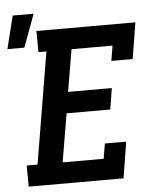

<svg xmlns="http://www.w3.org/2000/svg" viewBox="-96 -866 752 914"><g transform="rotate(-5 280.0 -409.0)"><path d="M4 0 3 -101H55L144 -634H106L105 -735H578L550 -562H448L460 -634H264L230 -433H439L423 -332H214L175 -101H371L383 -173H485L457 0ZM-40 -661 -1 -818H99L41 -661Z"/></g></svg>

Font: Iosevka Etoile
Style: Bold Italic
Weight: 700
Italic angle: -9°
Designer: Belleve Invis
Foundry: Belleve Invis
Version: Version 28.1.0; ttfautohint (v1.8.4)